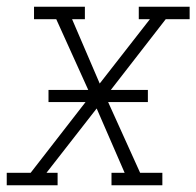

<svg xmlns="http://www.w3.org/2000/svg" viewBox="-54 -550 583 570"><path d="M-34 0V-37H37L200 -247H90V-283H208L113 -493H47V-530H198V-493H160L242 -302L391 -493H358V-530H509V-493H438L275 -283H385V-247H267L362 -37H428V0H277V-37H316L233 -228L84 -37H117V0Z"/></svg>

Font: Iosevka Slab XLtObl
Style: Regular
Weight: 200
Italic angle: -9°
Monospace: yes
Designer: Belleve Invis
Foundry: Belleve Invis
Version: Version 11.1.1; ttfautohint (v1.8.3)